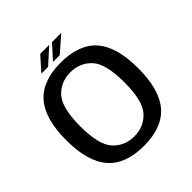

<svg xmlns="http://www.w3.org/2000/svg" viewBox="-191 -841 982 982"><g transform="rotate(-45 300.5 -350.0)"><path d="M293 4Q426 4 489.8 -69.8Q553.5 -143.5 553.5 -298Q553.5 -452.5 489.8 -525.8Q426 -599 293 -599Q160.5 -599 96.5 -525.8Q32.5 -452.5 32.5 -298Q32.5 -143.5 96.5 -69.8Q160.5 4 293 4ZM293 -65.5Q223.5 -65.5 178.5 -114.2Q133.5 -163 133.5 -297.5Q133.5 -432 178.5 -480.5Q223.5 -529 293 -529Q362.5 -529 407.5 -480.5Q452.5 -432 452.5 -297.5Q452.5 -163 407.5 -114.2Q362.5 -65.5 293 -65.5ZM267.5 -629H316.5L403 -704.5H336ZM183.5 -629H232.5L316 -704.5H251Z"/></g></svg>

Font: Anybody Thin
Style: Regular
Weight: 400
Version: Version 1.113;gftools[0.9.25]